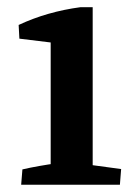

<svg xmlns="http://www.w3.org/2000/svg" viewBox="-20 -507 372 527"><path d="M119.1 -7.3V-435.1L234.4 -481.4V-7.3ZM133.3 -388.7 33.2 -400.9 31.2 -438.5Q109.4 -475.1 201.2 -487.3H234.4V-418ZM38.1 0 41.5 -42Q62.5 -46.9 87.4 -51.3Q112.3 -55.7 137.2 -59.1L119.1 -12.2V-88.9H234.4V-12.2L218.8 -55.7L312.5 -43L309.1 0Z"/></svg>

Font: Markazi Text
Style: Regular
Weight: 400
Designer: Borna Izadpanah (Arabic designer), Fiona Ross (Arabic design director) and Florian Runge (Latin designer)
Foundry: Borna Izadpanah and Florian Runge
Version: Version 1.000